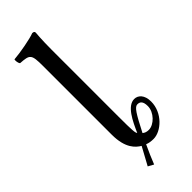

<svg xmlns="http://www.w3.org/2000/svg" viewBox="-264 -727 864 864"><g transform="rotate(-45 168.0 -295.0)"><path d="M301 -98C301 -58 261 -19 229 -19C215 -19 207 -22 198 -29C240.5 -112 256 -137 273 -137C288 -137 301 -130 301 -98ZM95 -122C95 -34 131.5 -5 154.5 9L108.5 93.5L135 108C146 79.5 158.5 51 174 18C186 23 199 25 215 25C263 25 326 -30 326 -102C326 -144 304 -164 280 -164C235.5 -164 205 -99 181.5 -46C175.5 -55 174 -67 174 -158V-583C174 -648 178 -688 178 -688C178 -695 174 -698 165 -698C140 -688 65 -674 25 -671C23 -663 25 -647 31 -641C89 -637 95 -634 95 -559Z"/></g></svg>

Font: Libertinus Serif
Style: Regular
Weight: 400
Designer: Philipp H. Poll
Foundry: Khaled Hosny
Version: Version 6.2